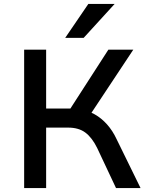

<svg xmlns="http://www.w3.org/2000/svg" viewBox="-20 -958 754 978"><path d="M103 0V-705H215V-405H350L325 -384L532 -705H659L433 -364L385 -400Q428 -395 462.5 -375.5Q497 -356 525.5 -324Q554 -292 574 -249L696 0H571L475 -204Q449 -257 415 -282.5Q381 -308 327 -308H215V0ZM312 -765 430 -938H564L406 -765Z"/></svg>

Font: Nunito Sans 7pt SemiBold
Style: Regular
Weight: 600
Designer: Vernon Adams
Foundry: Vernon Adams
Version: Version 3.101;gftools[0.9.27]